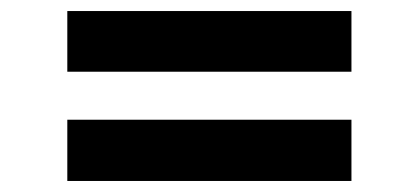

<svg xmlns="http://www.w3.org/2000/svg" viewBox="-20 -426 761 348"><path d="M102 -406H617V-296H102ZM102 -209H617V-98H102Z"/></svg>

Font: Reem Kufi Fun SemiBold
Style: Regular
Weight: 600
Designer: Khaled Hosny
Version: Version 1.005